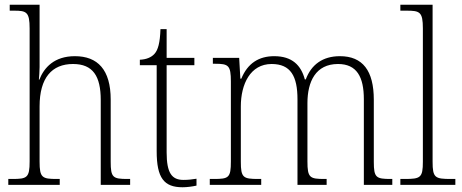

<svg xmlns="http://www.w3.org/2000/svg" viewBox="-20 -780 1949 810"><path d="M15 0H232V-25H220C158 -25 147 -30 147 -98V-331C147 -452 199 -510 288 -510C372 -510 405 -459 405 -358V0H529V-25H518C456 -25 447 -31 447 -98V-360C447 -486 392 -543 296 -543C209 -543 166 -495 146 -444H144C145 -456 147 -478 147 -497V-760H21V-735H40C92 -735 105 -729 105 -660V-99C105 -30 94 -25 32 -25H15Z M750 10C769 10 791 7 809 3V-26C789 -23 775 -21 754 -21C705 -21 683 -50 683 -137V-505H800V-536H683V-657H657C655 -600 647 -569 631 -552C618 -538 597 -529 570 -528V-505H641V-142C641 -29 672 10 750 10Z M865 0H1082V-25H1070C1006 -25 996 -30 996 -98V-331C996 -425 1036 -510 1126 -510C1206 -510 1235 -459 1235 -361V0H1358V-25H1349C1287 -25 1277 -30 1277 -99V-345C1277 -436 1312 -510 1406 -510C1485 -510 1515 -456 1515 -361V0H1635V-25H1629C1567 -25 1557 -30 1557 -97V-359C1557 -482 1510 -543 1414 -543C1341 -543 1293 -507 1270 -445H1266C1250 -505 1212 -543 1137 -543C1073 -543 1025 -514 998 -448H994L989 -536H878V-511H888C944 -511 954 -504 954 -436V-99C954 -30 945 -25 882 -25H865Z M1669 0H1901V-25H1882C1815 -25 1805 -30 1805 -98V-760H1669V-735H1695C1751 -735 1764 -730 1764 -660V-98C1764 -30 1754 -25 1687 -25H1669Z"/></svg>

Font: Noto Serif Bengali SemiCondensed ExtraLight
Style: Regular
Weight: 200
Width: 4
Designer: Juan Bruce, Universal Thirst, Indian Type Foundry and the Monotype Design Team.
Foundry: Monotype Imaging Inc.
Version: Version 2.003